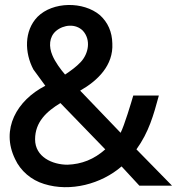

<svg xmlns="http://www.w3.org/2000/svg" viewBox="-20 -769 726 788"><path d="M479 -86 552 -7H686L540 -156C591 -227 610 -296 632 -377H527C519 -349 490 -253 475 -224L309 -397C381 -438 446 -501 441 -591C440 -638 423 -677 390 -707C322 -764 197 -763 134 -700C78 -642 81 -552 117 -484L166 -417C49 -357 -18 -239 42 -116C64 -68 108 -30 161 -14C269 20 396 -14 479 -86ZM124 -197C124 -269 172 -312 228 -346L412 -156C366 -115 315 -95 257 -93C195 -93 124 -125 124 -197ZM195 -542C180 -577 181 -617 210 -642C241 -668 290 -673 320 -643C354 -606 344 -549 311 -514C292 -494 271 -479 247 -463C229 -484 206 -515 195 -542Z"/></svg>

Font: Bithumb Trading Sans Semibold
Style: Regular
Weight: 600
Designer: Ham Hyungwon
Foundry: Bithumb
Version: Version 0.500;FEAKit 1.0